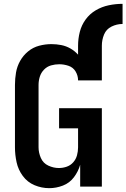

<svg xmlns="http://www.w3.org/2000/svg" viewBox="-20 -973 659 1001"><path d="M237 8Q273 8 308 -5.5Q343 -19 365.5 -49Q388 -79 398 -114V0H511V-409H288V-304H387V-205Q387 -184 381.5 -163.5Q376 -143 362 -127Q348 -111 328 -104Q308 -97 287 -97Q259 -97 232 -109.5Q205 -122 193 -149.5Q181 -177 181 -205V-530Q181 -552 187.5 -573Q194 -594 209.5 -610Q225 -626 246 -632Q267 -638 289 -638Q313 -638 337 -630Q361 -622 374 -600.5Q387 -579 387 -554H511V-735Q511 -765 522.5 -793Q534 -821 561.5 -834.5Q589 -848 619 -848V-953Q583 -953 547 -945.5Q511 -938 479.5 -919.5Q448 -901 426.5 -871.5Q405 -842 396 -806.5Q387 -771 387 -735V-688Q370 -707 347.5 -720Q325 -733 299.5 -738Q274 -743 248 -743Q216 -743 184 -734.5Q152 -726 126.5 -705Q101 -684 85 -655.5Q69 -627 63.5 -595Q58 -563 58 -530V-205Q58 -166 66.5 -127Q75 -88 99 -55.5Q123 -23 160 -7.5Q197 8 237 8Z"/></svg>

Font: Iosevka Sparkle
Style: Bold
Weight: 700
Designer: Belleve Invis
Foundry: Belleve Invis
Version: Version 4.5.0; ttfautohint (v1.8.3)